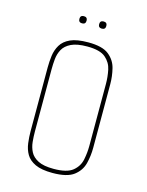

<svg xmlns="http://www.w3.org/2000/svg" viewBox="-96 -655 554 723"><g transform="rotate(15 181.0 -293.5)"><path d="M179 7Q136 7 111.5 -4.5Q87 -16 76 -35Q65 -54 62 -77.5Q59 -101 59 -124V-372Q59 -395 62 -418Q65 -441 76.5 -460.5Q88 -480 113 -491.5Q138 -503 183 -503Q238 -503 263 -483Q288 -463 295.5 -433Q303 -403 303 -372V-124Q303 -93 295.5 -63Q288 -33 262 -13Q236 7 179 7ZM179 -9Q231 -9 253.5 -27.5Q276 -46 281.5 -73.5Q287 -101 287 -127V-369Q287 -396 281.5 -423Q276 -450 254.5 -468.5Q233 -487 183 -487Q143 -487 120.5 -476Q98 -465 88.5 -447.5Q79 -430 77 -409.5Q75 -389 75 -369V-127Q75 -107 77 -86.5Q79 -66 88 -48.5Q97 -31 118.5 -20Q140 -9 179 -9ZM218 -566Q204 -566 204 -580Q204 -594 218 -594Q232 -594 232 -580Q232 -566 218 -566ZM141 -566Q127 -566 127 -580Q127 -594 141 -594Q155 -594 155 -580Q155 -566 141 -566Z"/></g></svg>

Font: Alumni Sans Pinstripe
Style: Regular
Weight: 400
Designer: Robert E. Leuschke
Foundry: Robert E. Leuschke
Version: Version 1.010; ttfautohint (v1.8.4.7-5d5b)